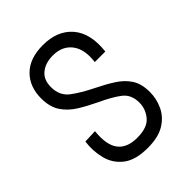

<svg xmlns="http://www.w3.org/2000/svg" viewBox="-167 -624 721 721"><g transform="rotate(-45 193.5 -264.0)"><path d="M193 12Q128 12 93.5 -15Q59 -42 48.5 -84.5Q38 -127 44 -171L97 -173Q90 -106 114 -74.5Q138 -43 192 -43Q246 -43 268.5 -70Q291 -97 291 -131Q291 -173 263 -195Q235 -217 181 -242Q143 -260 111 -280Q79 -300 60 -329Q41 -358 41 -403Q41 -465 79 -502.5Q117 -540 187 -540Q264 -540 305 -492.5Q346 -445 336 -357H280Q288 -418 262 -452Q236 -486 186 -486Q147 -486 122 -466Q97 -446 97 -407Q97 -361 129.5 -336.5Q162 -312 209 -289Q248 -270 279.5 -250Q311 -230 329 -202.5Q347 -175 347 -131Q347 -95 331.5 -62Q316 -29 282.5 -8.5Q249 12 193 12Z"/></g></svg>

Font: Bricolage Grotesque 10pt Condensed ExtraLight
Style: Regular
Weight: 200
Width: 3
Designer: Mathieu Triay
Foundry: Atelier Triay
Version: Version 1.000; ttfautohint (v1.8.4.7-5d5b);gftools[0.9.32]